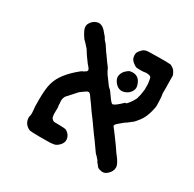

<svg xmlns="http://www.w3.org/2000/svg" viewBox="-121 -630 788 778"><g transform="rotate(30 273.5 -241.0)"><path d="M338 -394Q378 -402 391 -363Q400 -339 378 -319Q372 -314 361 -310Q337 -302 318 -323Q303 -341 306.5 -356.5Q310 -372 320.5 -382Q331 -392 338 -394ZM364 -500Q473 -503 470 -498Q470 -498 476 -495Q490 -487 497 -465V-442Q497 -419 497.5 -414.5Q498 -410 497.5 -395.5Q497 -381 498.5 -375.5Q500 -370 500.5 -356Q501 -342 501.5 -331Q502 -320 496 -298Q488 -267 472.5 -247Q457 -227 452.5 -224Q448 -221 445.5 -219Q443 -217 439.5 -214Q436 -211 431.5 -208Q427 -205 423 -202.5Q419 -200 415 -196Q411 -192 402 -185Q389 -174 391 -169.5Q393 -165 395 -163Q397 -161 403 -153Q425 -123 429.5 -117Q434 -111 440 -102.5Q446 -94 448.5 -90Q451 -86 453.5 -82.5Q456 -79 469 -62Q484 -40 484 -28Q484 -8 466 7Q451 20 432 13Q427 11 425.5 11Q424 11 416 3L419 5Q417 2 411.5 -4Q406 -10 405.5 -12.5Q405 -15 401.5 -18.5Q398 -22 394 -27Q390 -32 389 -32Q387 -32 371 -55.5Q355 -79 351.5 -83Q348 -87 342 -95.5Q336 -104 325.5 -118.5Q315 -133 311 -139Q307 -145 302 -151.5Q297 -158 294.5 -161.5Q292 -165 288.5 -169.5Q285 -174 278.5 -183.5Q272 -193 270 -196Q268 -199 265 -203Q262 -207 256.5 -214.5Q251 -222 247 -228Q240 -238 234 -237.5Q228 -237 218.5 -229.5Q209 -222 205.5 -220Q202 -218 199.5 -215Q197 -212 190 -204.5Q183 -197 177 -190Q171 -183 168 -180Q153 -167 156 -142Q157 -139 156.5 -135Q156 -131 157.5 -126Q159 -121 158 -103Q157 -76 163.5 -69.5Q170 -63 175 -62.5Q180 -62 202 -62Q224 -62 231 -59Q243 -53 250 -40Q263 -12 234 10Q226 16 216 17Q206 18 203 18.5Q200 19 155.5 19Q111 19 104 16Q76 2 76 -28Q76 -33 77 -33.5Q78 -34 78 -39Q78 -44 78.5 -44Q79 -44 79 -48Q79 -52 78.5 -52.5Q78 -53 78 -60.5Q78 -68 77 -69.5Q76 -71 76 -110Q76 -162 84 -189Q98 -240 164 -293Q172 -299 173.5 -298.5Q175 -298 179 -301.5Q183 -305 183.5 -304.5Q184 -304 186 -306Q188 -308 189 -311Q191 -316 182 -326Q173 -336 169.5 -341.5Q166 -347 160.5 -354Q155 -361 153 -364.5Q151 -368 148.5 -371.5Q146 -375 143 -380.5Q140 -386 132 -394Q124 -402 120.5 -406.5Q117 -411 116 -410.5Q115 -410 103 -429Q85 -457 94 -474.5Q103 -492 120 -498Q145 -508 169 -476Q171 -474 176.5 -467.5Q182 -461 183.5 -457Q185 -453 190.5 -448Q196 -443 203.5 -431Q211 -419 215 -413.5Q219 -408 222.5 -403.5Q226 -399 231 -391.5Q236 -384 239 -380Q242 -376 248.5 -367.5Q255 -359 255 -357.5Q255 -356 260.5 -346Q266 -336 271 -330Q276 -324 283.5 -313Q291 -302 294.5 -298Q298 -294 300.5 -292Q303 -290 303.5 -290Q304 -290 309 -283.5Q314 -277 317.5 -271.5Q321 -266 329 -255.5Q337 -245 342 -243Q351 -241 382 -271Q386 -275 387 -274Q390 -269 410 -299Q419 -314 419 -317Q419 -320 420 -322.5Q421 -325 422 -329Q423 -333 423 -334Q423 -335 427 -360Q427 -384 426.5 -386.5Q426 -389 424.5 -400Q423 -411 420.5 -415Q418 -419 408 -420.5Q398 -422 392.5 -420.5Q387 -419 372.5 -419Q358 -419 353 -420Q348 -421 337.5 -429Q327 -437 324 -445Q321 -453 321 -460Q321 -467 323 -472.5Q325 -478 335.5 -489Q346 -500 364 -500Z"/></g></svg>

Font: TT2020 Style E
Style: Regular
Weight: 400
Version: Version 00.2